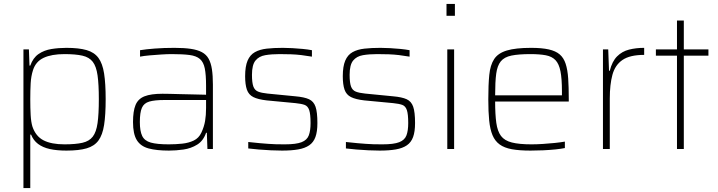

<svg xmlns="http://www.w3.org/2000/svg" viewBox="-20 -763 3677 983"><path d="M100 200V-510H128L131 -427H135Q149 -467 177.5 -486.5Q206 -506 243 -512Q280 -518 320 -518Q384 -518 423.5 -506.5Q463 -495 484 -466.5Q505 -438 513 -386.5Q521 -335 521 -255Q521 -175 513 -123.5Q505 -72 484 -43.5Q463 -15 423.5 -3.5Q384 8 320 8Q271 8 235 0Q199 -8 175 -26Q151 -44 139 -74H135V200ZM310 -24Q367 -24 402 -32Q437 -40 455 -63.5Q473 -87 479.5 -133Q486 -179 486 -255Q486 -331 479.5 -377Q473 -423 455 -446.5Q437 -470 402 -478Q367 -486 310 -486Q244 -486 203.5 -467Q163 -448 149 -404Q139 -373 137 -336.5Q135 -300 135 -255Q135 -209 137 -173.5Q139 -138 146 -115Q163 -65 203 -44.5Q243 -24 310 -24Z M845 8Q782 8 741 -3Q700 -14 680.5 -45.5Q661 -77 661 -138Q661 -194 674 -225.5Q687 -257 720 -270Q753 -283 812 -283Q824 -283 849 -282.5Q874 -282 906.5 -281Q939 -280 972.5 -279.5Q1006 -279 1035 -278V-324Q1035 -380 1028.5 -412.5Q1022 -445 1003.5 -461Q985 -477 950 -481.5Q915 -486 859 -486Q836 -486 805.5 -484Q775 -482 746 -479.5Q717 -477 697 -473V-506Q727 -511 773 -514.5Q819 -518 873 -518Q922 -518 956.5 -513Q991 -508 1013.5 -496Q1036 -484 1048 -462.5Q1060 -441 1065 -408.5Q1070 -376 1070 -330V0H1042L1039 -83H1035Q1021 -42 989.5 -22.5Q958 -3 919.5 2.5Q881 8 845 8ZM844 -24Q879 -24 912.5 -27.5Q946 -31 972 -43.5Q998 -56 1011 -84Q1025 -114 1030 -143.5Q1035 -173 1035 -210V-251H822Q772 -251 744.5 -243Q717 -235 706.5 -211Q696 -187 696 -138Q696 -92 708 -67Q720 -42 752 -33Q784 -24 844 -24Z M1424 8Q1398 8 1366.5 6.5Q1335 5 1305 2.5Q1275 0 1251 -3V-36Q1286 -32 1310 -30Q1334 -28 1353.5 -26.5Q1373 -25 1392.5 -24.5Q1412 -24 1438 -24Q1496 -24 1524 -35Q1552 -46 1561 -70Q1570 -94 1570 -133Q1570 -179 1563 -199.5Q1556 -220 1539.5 -226Q1523 -232 1493 -235L1345 -249Q1301 -254 1277 -266Q1253 -278 1244 -304Q1235 -330 1235 -373Q1235 -423 1247.5 -452.5Q1260 -482 1285 -496Q1310 -510 1346 -514Q1382 -518 1428 -518Q1451 -518 1477.5 -516.5Q1504 -515 1530 -512.5Q1556 -510 1577 -506V-473Q1548 -478 1522.5 -481Q1497 -484 1470.5 -485Q1444 -486 1411 -486Q1370 -486 1338 -480.5Q1306 -475 1288 -453Q1270 -431 1270 -380Q1270 -340 1277 -320.5Q1284 -301 1301.5 -294Q1319 -287 1349 -284L1492 -270Q1538 -266 1562 -255Q1586 -244 1595.5 -216.5Q1605 -189 1605 -133Q1605 -89 1595 -61.5Q1585 -34 1563 -19Q1541 -4 1506.5 2Q1472 8 1424 8Z M1924 8Q1898 8 1866.5 6.5Q1835 5 1805 2.5Q1775 0 1751 -3V-36Q1786 -32 1810 -30Q1834 -28 1853.5 -26.5Q1873 -25 1892.5 -24.5Q1912 -24 1938 -24Q1996 -24 2024 -35Q2052 -46 2061 -70Q2070 -94 2070 -133Q2070 -179 2063 -199.5Q2056 -220 2039.5 -226Q2023 -232 1993 -235L1845 -249Q1801 -254 1777 -266Q1753 -278 1744 -304Q1735 -330 1735 -373Q1735 -423 1747.5 -452.5Q1760 -482 1785 -496Q1810 -510 1846 -514Q1882 -518 1928 -518Q1951 -518 1977.5 -516.5Q2004 -515 2030 -512.5Q2056 -510 2077 -506V-473Q2048 -478 2022.5 -481Q1997 -484 1970.5 -485Q1944 -486 1911 -486Q1870 -486 1838 -480.5Q1806 -475 1788 -453Q1770 -431 1770 -380Q1770 -340 1777 -320.5Q1784 -301 1801.5 -294Q1819 -287 1849 -284L1992 -270Q2038 -266 2062 -255Q2086 -244 2095.5 -216.5Q2105 -189 2105 -133Q2105 -89 2095 -61.5Q2085 -34 2063 -19Q2041 -4 2006.5 2Q1972 8 1924 8Z M2266 -682V-743H2309V-682ZM2270 0V-510H2305V0Z M2696 8Q2639 8 2600.5 1Q2562 -6 2538 -23.5Q2514 -41 2501.5 -71Q2489 -101 2484.5 -146Q2480 -191 2480 -254Q2480 -329 2485 -379.5Q2490 -430 2510 -460.5Q2530 -491 2575 -504.5Q2620 -518 2699 -518Q2754 -518 2789.5 -510Q2825 -502 2845.5 -484.5Q2866 -467 2876 -436.5Q2886 -406 2889 -361.5Q2892 -317 2892 -256V-243H2515Q2515 -177 2521 -134Q2527 -91 2545 -67Q2563 -43 2600.5 -33.5Q2638 -24 2701 -24Q2728 -24 2759 -26Q2790 -28 2819.5 -31Q2849 -34 2872 -38V-5Q2853 -1 2823.5 2Q2794 5 2761 6.5Q2728 8 2696 8ZM2857 -255V-296Q2857 -360 2849.5 -398Q2842 -436 2824 -455Q2806 -474 2774.5 -480Q2743 -486 2696 -486Q2635 -486 2598.5 -478.5Q2562 -471 2544 -449Q2526 -427 2520.5 -385.5Q2515 -344 2515 -275H2877Z M3067 0V-510H3094L3098 -401H3102Q3114 -449 3139.5 -474.5Q3165 -500 3200.5 -509Q3236 -518 3278 -518V-482Q3205 -482 3167 -456Q3129 -430 3115.5 -380Q3102 -330 3102 -259V0Z M3446 0V-478H3338V-510H3446V-658H3481V-510H3607V-478H3481V0Z"/></svg>

Font: Saira Thin Thin
Style: Regular
Weight: 250
Version: Version 1.101